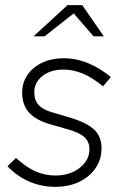

<svg xmlns="http://www.w3.org/2000/svg" viewBox="-20 -715 467 745"><path d="M194 10Q142 10 94.5 -10Q47 -30 9 -70L42 -102Q83 -65 119 -49.5Q155 -34 195 -34Q251 -34 289 -63.5Q327 -93 327 -136Q327 -165 308 -182.5Q289 -200 244 -213L174 -233Q119 -249 92.5 -278.5Q66 -308 66 -355Q66 -414 111.5 -451.5Q157 -489 228 -489Q275 -489 321.5 -470Q368 -451 410 -416L380 -380Q337 -415 300 -430Q263 -445 227 -445Q176 -445 144.5 -420Q113 -395 113 -357Q113 -326 130 -307.5Q147 -289 186 -278L257 -257Q319 -238 346.5 -211Q374 -184 374 -140Q374 -97 351 -63Q328 -29 287.5 -9.5Q247 10 194 10ZM110 -574 242 -695H299L383 -574H343L266 -663L153 -574Z"/></svg>

Font: Red Hat Text VF
Style: Italic
Weight: 300
Italic angle: -12°
Designer: Pentagram, MCKL
Foundry: Pentagram, MCKL
Version: Version 1.023